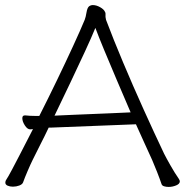

<svg xmlns="http://www.w3.org/2000/svg" viewBox="-20 -730 730 757"><path d="M184 -227H172Q156 -193 139.5 -161Q123 -129 109 -100Q101 -84 89 -56Q77 -28 71 -11Q68 -3 56 1.5Q44 6 31 6Q19 6 10 2Q1 -2 1 -10Q1 -17 5 -22Q9 -28 13.5 -36Q18 -44 28 -62.5Q38 -81 57 -118Q76 -155 110 -221Q107 -221 104.5 -220.5Q102 -220 100 -220H99Q88 -220 78 -235.5Q68 -251 68 -264Q68 -275 78 -275H80Q89 -274 98 -273.5Q107 -273 117 -273H135Q170 -342 204.5 -413.5Q239 -485 268 -548Q297 -611 314 -652Q318 -662 321 -680.5Q324 -699 331 -705Q338 -710 346 -710Q360 -710 375 -701.5Q390 -693 394 -683Q396 -680 396 -676.5Q396 -673 396 -670V-663Q396 -660 398 -652Q427 -575 465.5 -483.5Q504 -392 546 -299Q588 -206 627 -124Q635 -108 652 -78Q669 -48 685 -25Q687 -22 688 -19.5Q689 -17 689 -15Q689 -5 674.5 1Q660 7 645 7Q635 7 627 4.5Q619 2 617 -4Q611 -22 599.5 -51.5Q588 -81 580 -99Q565 -131 549 -167Q533 -203 516 -240ZM356 -620Q341 -583 315 -527Q289 -471 258 -405.5Q227 -340 195 -274Q195 -274 216.5 -275Q238 -276 272.5 -277.5Q307 -279 345 -280.5Q383 -282 417.5 -283.5Q452 -285 473.5 -286Q495 -287 495 -287Q467 -352 440 -415.5Q413 -479 391 -532Q369 -585 356 -620Z"/></svg>

Font: Moon Stars Kai T Light
Style: Regular
Weight: 300
Designer: GuiWonder
Version: Version 1.101